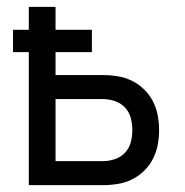

<svg xmlns="http://www.w3.org/2000/svg" viewBox="-20 -540 540 560"><path d="M64 0V-388H18V-453H64V-520H142V-453H248V-388H142V-321H280Q302 -321 323.5 -317.5Q345 -314 364.5 -304.5Q384 -295 400 -279.5Q416 -264 426 -244.5Q436 -225 440 -203.5Q444 -182 444 -161Q444 -139 440 -117.5Q436 -96 426 -76.5Q416 -57 400 -41.5Q384 -26 364.5 -16.5Q345 -7 323.5 -3.5Q302 0 280 0ZM142 -70H280Q298 -70 315.5 -76Q333 -82 345 -95Q357 -108 361.5 -125.5Q366 -143 366 -161Q366 -178 361.5 -195.5Q357 -213 345 -226Q333 -239 315.5 -245Q298 -251 280 -251H142Z"/></svg>

Font: Iosevka Term
Style: Regular
Weight: 400
Monospace: yes
Designer: Belleve Invis
Foundry: Belleve Invis
Version: Version 30.0.1